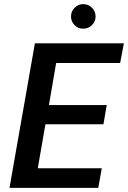

<svg xmlns="http://www.w3.org/2000/svg" viewBox="-20 -910 620 930"><path d="M26 0 149 -700H580L562 -605H252L217 -401H497L481 -308H200L163 -95H473L456 0ZM383 -771Q358 -771 341 -788.5Q324 -806 324 -830Q324 -855 341.5 -872.5Q359 -890 383 -890Q408 -890 425.5 -872.5Q443 -855 443 -830Q443 -806 425.5 -788.5Q408 -771 383 -771Z"/></svg>

Font: DM Sans 20pt SemiBold
Style: Italic
Weight: 600
Italic angle: -10°
Version: Version 4.004;gftools[0.9.30]